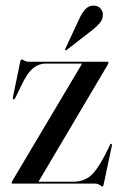

<svg xmlns="http://www.w3.org/2000/svg" viewBox="-20 -654 432 684"><path d="M363.5 -423 117 -6.5H240Q274 -6.5 298.2 -24.2Q322.5 -42 352.5 -98.5L372.5 -139Q374.5 -142.5 377.5 -141.5Q379.5 -141 378.5 -134.5L349 4Q348 10.5 345.5 10.5Q342 10.5 335.2 5.2Q328.5 0 317 0H24.5Q21.5 0 21.5 -2.5Q21.5 -5 24.5 -10.5L272.5 -427.5H143.5Q117.5 -427.5 96.2 -409.5Q75 -391.5 53.5 -344L34 -304.5Q32 -299.5 28 -300Q24.5 -300.5 26 -307.5L52 -434Q53.5 -442 57 -442Q60.5 -442 66.8 -438Q73 -434 84 -434H363Q366.5 -434 366.5 -431.5Q366.5 -429.5 363.5 -423ZM261.5 -585Q272 -608.5 284 -621.2Q296 -634 312.5 -634Q329.5 -634 338 -623.8Q346.5 -613.5 346.5 -602.5Q346.5 -585 335.5 -572Q324.5 -559 309 -547L217.5 -476Q214.5 -473.5 212 -476Q211 -477 213 -481Z"/></svg>

Font: Fraunces144ptRegular
Style: Regular
Weight: 400
Version: Version 1.000;[0bf87f6ff]